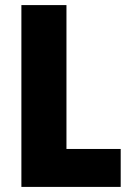

<svg xmlns="http://www.w3.org/2000/svg" viewBox="-20 -734 514 754"><path d="M64 0V-714H241V-149H454V0Z"/></svg>

Font: Noto Sans Ethiopic Condensed Black
Style: Regular
Weight: 900
Width: 3
Designer: Monotype Design Team
Foundry: Monotype Imaging Inc.
Version: Version 2.102; ttfautohint (v1.8.4.7-5d5b)